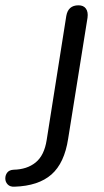

<svg xmlns="http://www.w3.org/2000/svg" viewBox="-138 -513 394 724"><path d="M-83 191Q-100 192 -109 182.5Q-118 173 -118 160Q-118 147 -110.5 137.5Q-103 128 -87 127Q-36 126 -3.5 99.5Q29 73 38 15L112 -453Q119 -493 158 -493Q177 -493 186 -480.5Q195 -468 192 -446L119 10Q105 102 56 145Q7 188 -83 191Z"/></svg>

Font: Nunito
Style: Italic
Weight: 400
Italic angle: -9°
Designer: Vernon Adams
Foundry: Vernon Adams
Version: Version 3.601; ttfautohint (v1.8.2.53-6de2)